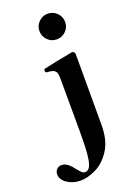

<svg xmlns="http://www.w3.org/2000/svg" viewBox="-295 -819 778 1104"><g transform="rotate(-20 93.5 -267.5)"><path d="M69 -672Q69 -705 92 -728Q115 -751 147 -751Q180 -751 203 -728Q226 -705 226 -672Q226 -640 203 -617Q180 -594 147 -594Q115 -594 92 -617Q69 -640 69 -672ZM-117 137Q-117 118 -105 106Q-93 94 -76 94Q-54 94 -32 113Q-20 123 0 150Q14 166 21.5 172.5Q29 179 39 179Q58 179 69 159Q80 139 85 91Q90 43 90 -42L89 -381Q89 -414 75 -424.5Q61 -435 28 -436Q19 -436 19 -451Q19 -458 25 -459Q49 -465 98.5 -475Q148 -485 197 -494L203 -495Q211 -495 215.5 -489.5Q220 -484 220 -475V-44Q220 50 182.5 108Q145 166 94 191Q43 216 -1 216Q-47 216 -82 192.5Q-117 169 -117 137Z"/></g></svg>

Font: Shippori Mincho B1 ExtraBold
Style: Regular
Weight: 800
Designer: FONTDASU
Foundry: FONTDASU / Google Inc. / but / Adobe
Version: Version 3.110; ttfautohint (v1.8.3)